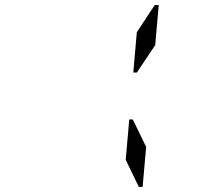

<svg xmlns="http://www.w3.org/2000/svg" viewBox="-20 -881 856 762"><path d="M493 -407H507L560 -298L546 -139H531L479 -247ZM594 -861H610L596 -702L523 -593H509L523 -753Z"/></svg>

Font: DSEG14 Classic Mini
Style: Italic
Weight: 400
Italic angle: -5°
Designer: Keshikan(Twitter:@keshinomi_88pro)
Version: Version 0.46